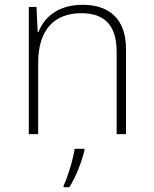

<svg xmlns="http://www.w3.org/2000/svg" viewBox="-20 -559 640 800"><path d="M100 0H139V-297C139 -437 208 -504 319 -504C413 -504 466 -456 466 -344V0H505V-355C505 -479 436 -539 325 -539C220 -539 164 -486 140 -425H137L132 -530H100ZM245 214V221H269C298 175 320 116 332 67V61H291C285 104 261 183 245 214Z"/></svg>

Font: Noto Sans Mono ExtraLight
Style: Regular
Weight: 200
Designer: Monotype Design Team
Foundry: Monotype Imaging Inc.
Version: Version 2.014